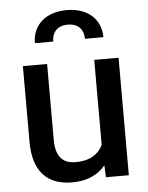

<svg xmlns="http://www.w3.org/2000/svg" viewBox="-54 -805 662 860"><g transform="rotate(-5 277.0 -375.5)"><path d="M385.7 -53.7 388.2 0H491.2V-528.3H381.8V-146.5C377.9 -138.2 373.5 -130.9 368.2 -124C346.2 -96.2 311.5 -79.1 258.8 -79.1C210.4 -79.1 169.9 -103 169.9 -186.5V-528.3H61V-187.5C61 -46.9 131.8 9.8 235.4 9.8C283.7 9.8 320.8 -1.5 351.6 -22.5C364.3 -31.2 375.5 -41.5 385.7 -53.7ZM431.6 -626C431.6 -706.1 372.6 -761.2 277.8 -761.2C182.6 -761.2 123.5 -706.1 123.5 -626H206.1C206.1 -662.6 225.1 -695.8 277.8 -695.8C329.1 -695.8 348.6 -662.6 348.6 -626Z"/></g></svg>

Font: Bert Sans Medium
Style: Regular
Weight: 500
Designer: Christian Robertson (Google), Cristiano Sobral
Foundry: Google, Cristiano Sobral
Version: Version 3.101